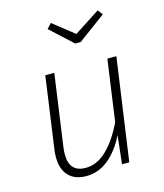

<svg xmlns="http://www.w3.org/2000/svg" viewBox="-115 -850 807 947"><g transform="rotate(-15 288.5 -376.5)"><path d="M87 -116Q87 -139 89 -151L141 -522H187L135 -152Q133 -140 133 -119Q133 -29 216 -29Q275 -29 325 -78Q375 -127 414 -209L458 -522H504L430 0H393L409 -145Q374 -73 323 -31Q272 11 209 11Q151 11 119 -22.5Q87 -56 87 -116ZM473 -764 493 -739 352 -635H324L211 -739L234 -764L342 -679Z"/></g></svg>

Font: Fira Sans ExtraLight
Style: Italic
Weight: 275
Italic angle: -8°
Designer: Carrois Corporate & Edenspiekermann AG
Foundry: Carrois Corporate GbR & Edenspiekermann AG
Version: Version 4.203